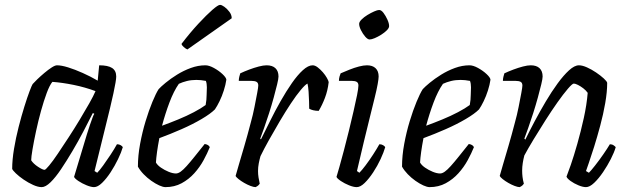

<svg xmlns="http://www.w3.org/2000/svg" viewBox="-20 -768 2577 788"><path d="M151 0Q136 0 116 -9Q96 -18 77 -31Q58 -44 45 -56.5Q32 -69 30 -75Q30 -112 37.5 -157Q45 -202 56.5 -247Q68 -292 80 -330.5Q92 -369 101.5 -394Q111 -419 114 -423Q120 -430 133 -442.5Q146 -455 162 -468.5Q178 -482 192 -491Q206 -500 214 -500Q232 -500 259.5 -491.5Q287 -483 319.5 -468.5Q352 -454 381 -437L387 -500Q423 -500 440 -489Q457 -478 457 -454Q457 -438 445.5 -385Q434 -332 413.5 -250.5Q393 -169 368 -66L379 -59Q389 -69 403.5 -89Q418 -109 433.5 -132.5Q449 -156 460 -176Q469 -176 475.5 -172Q482 -168 484 -164Q478 -143 464.5 -115Q451 -87 434 -61Q417 -35 399 -17.5Q381 0 366 0Q354 0 335.5 -7.5Q317 -15 302 -25Q287 -35 284 -42L337 -218Q343 -238 349 -255Q355 -272 359.5 -284.5Q364 -297 367 -301L361 -304Q344 -270 322.5 -229Q301 -188 277 -147.5Q253 -107 230.5 -73.5Q208 -40 187.5 -20Q167 0 151 0ZM163 -71Q167 -71 182 -89Q197 -107 217.5 -137.5Q238 -168 261.5 -204Q285 -240 307 -276.5Q329 -313 346.5 -344Q364 -375 372 -394Q329 -410 282.5 -419.5Q236 -429 195 -432Q184 -419 172 -387Q160 -355 148.5 -313.5Q137 -272 128 -230Q119 -188 113.5 -155.5Q108 -123 108 -110Q117 -96 136 -83.5Q155 -71 163 -71Z M659 0Q649 0 633.5 -7Q618 -14 601 -26Q584 -38 569.5 -53Q555 -68 546 -84Q546 -129 555 -177.5Q564 -226 577.5 -270.5Q591 -315 605.5 -350Q620 -385 631 -402Q640 -412 660 -428.5Q680 -445 706.5 -461.5Q733 -478 763 -489Q793 -500 823 -500Q838 -500 858 -489Q878 -478 893 -464Q908 -450 909 -441Q906 -420 898.5 -396.5Q891 -373 881 -352.5Q871 -332 862 -319Q844 -301 807.5 -279.5Q771 -258 725.5 -238Q680 -218 634 -201Q628 -170 624.5 -144.5Q621 -119 620 -101Q626 -90 640.5 -80Q655 -70 672 -63Q689 -56 702 -56Q711 -56 721.5 -63.5Q732 -71 746 -86.5Q760 -102 778 -124.5Q796 -147 820 -177Q828 -176 833.5 -172.5Q839 -169 841 -164Q831 -139 815.5 -110.5Q800 -82 777.5 -57Q755 -32 725.5 -16Q696 0 659 0ZM645 -252Q678 -264 712 -278Q746 -292 775.5 -307.5Q805 -323 824 -337Q826 -347 827 -358Q828 -369 828 -378Q829 -394 829 -409.5Q829 -425 825 -436Q815 -438 805 -439Q795 -440 786 -440Q765 -440 747 -435.5Q729 -431 714 -424Q693 -394 675.5 -347.5Q658 -301 645 -252ZM749 -565Q742 -568 734 -575Q726 -582 725 -588Q761 -635 794.5 -671Q828 -707 851.5 -727.5Q875 -748 883 -748Q890 -748 901 -740Q912 -732 921.5 -719.5Q931 -707 931 -693Z M1029 0Q1021 0 1008 -5Q995 -10 982 -17.5Q969 -25 959 -33Q949 -41 947 -46Q951 -61 960.5 -93Q970 -125 983 -169.5Q996 -214 1009 -264Q1018 -296 1024.5 -329Q1031 -362 1035.5 -386Q1040 -410 1040 -417Q1040 -428 1033 -432Q1026 -436 1013 -436H960Q960 -444 962 -452.5Q964 -461 966 -467Q983 -475 1003 -482.5Q1023 -490 1042 -495Q1061 -500 1074 -500Q1098 -500 1110.5 -488Q1123 -476 1123 -454Q1123 -445 1117.5 -422Q1112 -399 1103.5 -368Q1095 -337 1084.5 -304Q1074 -271 1064 -243Q1054 -215 1048 -199L1051 -196Q1068 -230 1088.5 -271.5Q1109 -313 1132 -353.5Q1155 -394 1178 -427Q1201 -460 1223 -480Q1245 -500 1263 -500Q1273 -500 1284 -491.5Q1295 -483 1305 -471.5Q1315 -460 1321.5 -448.5Q1328 -437 1329 -431Q1325 -396 1313.5 -366Q1302 -336 1288 -313Q1276 -313 1265.5 -315.5Q1255 -318 1249 -322Q1249 -331 1248.5 -350.5Q1248 -370 1246.5 -391.5Q1245 -413 1242 -425Q1233 -421 1214.5 -399Q1196 -377 1173.5 -343Q1151 -309 1128 -270Q1105 -231 1084 -193.5Q1063 -156 1049 -127Q1045 -113 1042 -97.5Q1039 -82 1039 -66Q1039 -53 1041 -40Q1043 -27 1046 -14Q1044 -11 1040.5 -7.5Q1037 -4 1029 0Z M1444 0Q1431 0 1412.5 -7.5Q1394 -15 1379 -25Q1364 -35 1361 -42Q1365 -54 1373 -83Q1381 -112 1391.5 -151Q1402 -190 1412 -231.5Q1422 -273 1431 -311.5Q1440 -350 1445.5 -378Q1451 -406 1451 -417Q1451 -428 1444 -432Q1437 -436 1425 -436H1371Q1371 -445 1373.5 -454Q1376 -463 1378 -467Q1394 -474 1414 -482Q1434 -490 1453 -495Q1472 -500 1486 -500Q1509 -500 1521.5 -488Q1534 -476 1534 -454Q1534 -445 1530 -422.5Q1526 -400 1517.5 -366Q1509 -332 1498 -287Q1487 -242 1473.5 -187Q1460 -132 1445 -66L1455 -59Q1465 -69 1480.5 -89.5Q1496 -110 1511.5 -134Q1527 -158 1537 -176Q1546 -176 1552.5 -172Q1559 -168 1561 -164Q1555 -143 1542 -115Q1529 -87 1511.5 -60.5Q1494 -34 1476.5 -17Q1459 0 1444 0ZM1497 -606Q1489 -606 1479 -617.5Q1469 -629 1461.5 -644Q1454 -659 1454 -670Q1454 -678 1464 -688Q1474 -698 1488 -706.5Q1502 -715 1515.5 -721Q1529 -727 1536 -727Q1545 -727 1554 -715Q1563 -703 1570 -687.5Q1577 -672 1577 -661Q1577 -653 1567.5 -643.5Q1558 -634 1544.5 -625.5Q1531 -617 1518 -611.5Q1505 -606 1497 -606Z M1743 0Q1733 0 1717.5 -7Q1702 -14 1685 -26Q1668 -38 1653.5 -53Q1639 -68 1630 -84Q1630 -129 1639 -177.5Q1648 -226 1661.5 -270.5Q1675 -315 1689.5 -350Q1704 -385 1715 -402Q1724 -412 1744 -428.5Q1764 -445 1790.5 -461.5Q1817 -478 1847 -489Q1877 -500 1907 -500Q1922 -500 1942 -489Q1962 -478 1977 -464Q1992 -450 1993 -441Q1990 -420 1982.5 -396.5Q1975 -373 1965 -352.5Q1955 -332 1946 -319Q1928 -301 1891.5 -279.5Q1855 -258 1809.5 -238Q1764 -218 1718 -201Q1712 -170 1708.5 -144.5Q1705 -119 1704 -101Q1710 -90 1724.5 -80Q1739 -70 1756 -63Q1773 -56 1786 -56Q1795 -56 1805.5 -63.5Q1816 -71 1830 -86.5Q1844 -102 1862 -124.5Q1880 -147 1904 -177Q1912 -176 1917.5 -172.5Q1923 -169 1925 -164Q1915 -139 1899.5 -110.5Q1884 -82 1861.5 -57Q1839 -32 1809.5 -16Q1780 0 1743 0ZM1729 -252Q1762 -264 1796 -278Q1830 -292 1859.5 -307.5Q1889 -323 1908 -337Q1910 -347 1911 -358Q1912 -369 1912 -378Q1913 -394 1913 -409.5Q1913 -425 1909 -436Q1899 -438 1889 -439Q1879 -440 1870 -440Q1849 -440 1831 -435.5Q1813 -431 1798 -424Q1777 -394 1759.5 -347.5Q1742 -301 1729 -252Z M2113 0Q2105 0 2092 -5Q2079 -10 2066 -17.5Q2053 -25 2043 -33Q2033 -41 2031 -46Q2035 -61 2044.5 -93Q2054 -125 2067 -169.5Q2080 -214 2093 -264Q2102 -296 2108.5 -329Q2115 -362 2119.5 -386Q2124 -410 2124 -417Q2124 -428 2117 -432Q2110 -436 2097 -436H2044Q2044 -444 2046 -452.5Q2048 -461 2050 -467Q2067 -475 2087 -482.5Q2107 -490 2126 -495Q2145 -500 2158 -500Q2182 -500 2194.5 -488Q2207 -476 2207 -454Q2207 -445 2201.5 -422Q2196 -399 2187.5 -368Q2179 -337 2168.5 -304Q2158 -271 2148 -243Q2138 -215 2132 -199L2136 -195Q2153 -230 2174.5 -270.5Q2196 -311 2220 -351.5Q2244 -392 2268.5 -425.5Q2293 -459 2315.5 -479.5Q2338 -500 2356 -500Q2370 -500 2389 -491.5Q2408 -483 2426.5 -470.5Q2445 -458 2458 -446Q2471 -434 2472 -428Q2472 -391 2464 -345Q2456 -299 2443.5 -252.5Q2431 -206 2418.5 -166Q2406 -126 2396.5 -99Q2387 -72 2385 -66L2397 -59Q2406 -68 2422.5 -89Q2439 -110 2456 -134.5Q2473 -159 2483 -176Q2492 -176 2498.5 -171.5Q2505 -167 2507 -164Q2501 -143 2487 -115.5Q2473 -88 2455 -61.5Q2437 -35 2418.5 -17.5Q2400 0 2385 0Q2372 0 2354 -7.5Q2336 -15 2322 -25Q2308 -35 2305 -43Q2310 -55 2322.5 -91Q2335 -127 2349.5 -178Q2364 -229 2376 -283.5Q2388 -338 2392 -387Q2385 -397 2374 -405.5Q2363 -414 2352 -419.5Q2341 -425 2335 -425Q2329 -425 2310.5 -403.5Q2292 -382 2268 -348Q2244 -314 2218.5 -274Q2193 -234 2170 -196Q2147 -158 2132 -130Q2128 -115 2125.5 -99Q2123 -83 2123 -68Q2123 -55 2124.5 -42Q2126 -29 2130 -14Q2128 -11 2124.5 -7.5Q2121 -4 2113 0Z"/></svg>

Font: Texturina 12pt Light
Style: Italic
Weight: 300
Italic angle: -11°
Designer: Guillermo Torres Carreño
Foundry: Omnibus-Type
Version: Version 1.002